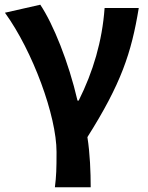

<svg xmlns="http://www.w3.org/2000/svg" viewBox="-20 -594 629 815"><path d="M213 201H365C365 138 362 57 351 -12C494 -238 538 -370 569 -560H424C414 -419 375 -289 314 -167H309C271 -331 206 -492 151 -574L1 -540C119 -377 220 -102 220 51C220 124 219 153 213 201Z"/></svg>

Font: Noto Sans TC
Style: Bold
Weight: 700
Designer: Ryoko NISHIZUKA 西塚涼子 (kana, bopomofo & ideographs); Paul D. Hunt (Latin, Greek & Cyrillic); Sandoll Communications 산돌커뮤니
Foundry: Adobe
Version: Version 2.004;hotconv 1.0.118;makeotfexe 2.5.65603